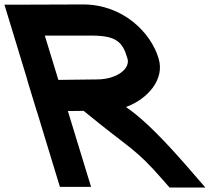

<svg xmlns="http://www.w3.org/2000/svg" viewBox="-204 -790 943 863"><path d="M362 -309C417.5 -270.8 489.2 -210.2 628.1 -52L719.2 53H558.2L527.5 18C402.2 -126 386.4 -115.5 172 -291.7L101.1 -290.9L183.9 -20L205.3 50H65.3L43.9 -20L-38 -289C-38.1 -289 -38.2 -289 -38.4 -289L-81.2 -429C-81 -429 -80.8 -429 -80.6 -429L-162.7 -699L-184.1 -769H-114.1L169.6 -770C348.6 -770 474.1 -644 508.6 -528C538.2 -433.5 459.5 -344.4 362 -309ZM58.3 -430.9 231.6 -433C321.6 -433 383.6 -482 368.6 -528L368.3 -529C347.3 -601 318.7 -629 212.4 -630H-2.6Z"/></svg>

Font: Nordica Plus
Style: NordicaClassicRgOpObl
Weight: 500
Version: Version 1.01